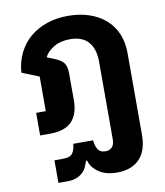

<svg xmlns="http://www.w3.org/2000/svg" viewBox="-89 -639 825 962"><g transform="rotate(-10 323.5 -158.0)"><path d="M130 135H175Q210 135 222.5 117.5Q235 100 237 70H338Q340 96 351 115.5Q362 135 391 135Q411 135 423.5 122Q436 109 436 82V-313Q436 -378 405 -413.5Q374 -449 311 -449Q263 -449 229.5 -429Q196 -409 181 -380L216 -366Q252 -352 265 -334Q278 -316 278 -280V-144Q278 -74 242.5 -37Q207 0 131 0H81V-115H130V-291L43 -326Q47 -381 69 -425.5Q91 -470 127.5 -501Q164 -532 213 -549Q262 -566 321 -566Q382 -566 431 -549Q480 -532 514 -501.5Q548 -471 566 -427.5Q584 -384 584 -332V86Q584 166 543.5 208Q503 250 429 250Q372 250 336 225Q300 200 291 165H285Q280 182 272.5 197.5Q265 213 252 224.5Q239 236 220.5 243Q202 250 175 250H130Z"/></g></svg>

Font: IBM Plex Thai
Style: Bold
Weight: 700
Designer: Mike Abbink, Paul van der Laan, Pieter van Rosmalen, Ben Mitchell, Mark Frömberg
Foundry: Bold Monday
Version: Version 1.0